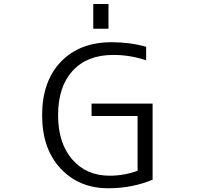

<svg xmlns="http://www.w3.org/2000/svg" viewBox="-20 -957 1040 986"><path d="M450.2 -424.8H763.7V-34.2Q658.2 9.8 536.1 9.8Q385.7 9.8 291 -91.8Q196.3 -193.4 196.3 -365.2Q196.3 -539.1 292.5 -639.6Q388.7 -740.2 553.7 -740.2Q647.5 -740.2 730.5 -716.8V-647.5Q643.6 -675.8 560.5 -674.8Q427.7 -674.8 353 -593.3Q278.3 -511.7 278.3 -365.2Q278.3 -222.7 350.6 -138.7Q422.9 -54.7 543 -54.7Q617.2 -54.7 686.5 -80.1V-361.3H450.2ZM459 -809.6V-936.5H537.1V-809.6Z"/></svg>

Font: GenEi Gothic M SemiLight
Style: Regular
Weight: 350
Designer: o_tamon (Modified); [Source Han Sans]
Ryoko NISHIZUKA  (kana & ideographs); Paul D. Hunt (Latin, Greek & Cyrillic); Wenl
Version: Version 1.1a;Original Version 1.004